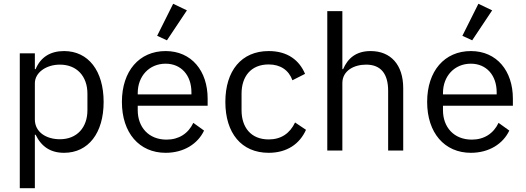

<svg xmlns="http://www.w3.org/2000/svg" viewBox="-20 -799 2789 1019"><path d="M85 200H165V-84H169C200 -20 249 12 320 12C449 12 530 -93 530 -258C530 -423 449 -528 320 -528C249 -528 196 -497 169 -432H165V-516H85ZM298 -60C225 -60 165 -98 165 -165V-357C165 -414 225 -456 298 -456C388 -456 444 -394 444 -302V-214C444 -122 388 -60 298 -60Z M972 -744 899 -779 814 -609 866 -585ZM859 12C956 12 1030 -36 1063 -106L1006 -147C979 -90 929 -58 864 -58C768 -58 711 -125 711 -214V-238H1082V-276C1082 -422 997 -528 859 -528C719 -528 627 -422 627 -258C627 -94 719 12 859 12ZM859 -461C941 -461 996 -400 996 -309V-298H711V-305C711 -395 772 -461 859 -461Z M1406 12C1504 12 1571 -36 1604 -110L1546 -149C1518 -90 1471 -59 1406 -59C1311 -59 1262 -124 1262 -214V-302C1262 -392 1311 -457 1406 -457C1469 -457 1513 -426 1532 -373L1599 -407C1569 -478 1508 -528 1406 -528C1261 -528 1176 -423 1176 -258C1176 -93 1261 12 1406 12Z M1717 0H1797V-358C1797 -424 1859 -456 1923 -456C2000 -456 2040 -409 2040 -317V0H2120V-331C2120 -456 2053 -528 1947 -528C1870 -528 1826 -490 1801 -432H1797V-740H1717Z M2592 -744 2519 -779 2434 -609 2486 -585ZM2479 12C2576 12 2650 -36 2683 -106L2626 -147C2599 -90 2549 -58 2484 -58C2388 -58 2331 -125 2331 -214V-238H2702V-276C2702 -422 2617 -528 2479 -528C2339 -528 2247 -422 2247 -258C2247 -94 2339 12 2479 12ZM2479 -461C2561 -461 2616 -400 2616 -309V-298H2331V-305C2331 -395 2392 -461 2479 -461Z"/></svg>

Font: IBM Plex Devanagari
Style: Regular
Weight: 400
Designer: Mike Abbink, Paul van der Laan, Pieter van Rosmalen, Erin McLaughlin
Foundry: Bold Monday
Version: Version 1.0